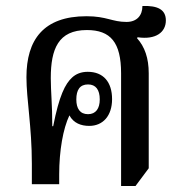

<svg xmlns="http://www.w3.org/2000/svg" viewBox="-20 -613 598 639"><path d="M383 6H431L475 -53V-369C475 -419 462 -457 436 -486L438 -489C499 -480 532 -506 532 -545C532 -581 505 -595 454 -593C454 -561 435 -540 401 -540C353 -540 335 -559 268 -559C124 -559 68 -480 68 -356C68 -282 86 -191 86 -68V0H177V-32C177 -112 190 -185 211 -229C225 -203 250 -194 277 -194C323 -194 353 -228 353 -283C353 -340 324 -374 272 -374C250 -374 233 -367 220 -355C197 -334 177 -295 157 -193H154C154 -267 149 -308 149 -353C149 -450 174 -513 269 -513C348 -513 383 -472 383 -369ZM273 -233C246 -233 234 -252 234 -282C234 -314 246 -332 273 -332C299 -332 312 -314 312 -282C312 -252 299 -233 273 -233Z"/></svg>

Font: Noto Serif Thai Condensed Medium
Style: Regular
Weight: 500
Width: 3
Designer: Monotype Design Team
Foundry: Monotype Imaging Inc.
Version: Version 2.002